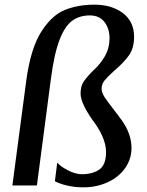

<svg xmlns="http://www.w3.org/2000/svg" viewBox="-20 -794 629 822"><path d="M385 -774Q458 -774 506 -738Q554 -702 554 -636Q554 -588 532 -557Q510 -526 470 -492Q441 -466 428 -450Q415 -434 415 -414Q415 -398 427.5 -378.5Q440 -359 476 -313Q479 -309 499.5 -281.5Q520 -254 531.5 -223Q543 -192 543 -161Q543 -113 515.5 -74Q488 -35 440.5 -13.5Q393 8 337 8Q298 8 265.5 0Q233 -8 215 -18L225 -98Q238 -82 270.5 -65Q303 -48 332 -48Q380 -49 407 -69.5Q434 -90 434 -143Q434 -196 390 -261Q325 -348 325 -393Q325 -423 336 -441Q347 -459 373 -486Q410 -519 429.5 -554Q449 -589 449 -630Q449 -671 427.5 -699.5Q406 -728 364 -728Q321 -728 289.5 -705.5Q258 -683 235 -623.5Q212 -564 198 -457L138 0H33L93 -453Q112 -589 157.5 -659.5Q203 -730 259 -752Q315 -774 385 -774Z"/></svg>

Font: Koeln Type Serif
Style: Italic
Weight: 400
Italic angle: -8°
Designer: Eben Sorkin
Foundry: Eben Sorkin
Version: Version 2.002